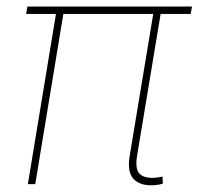

<svg xmlns="http://www.w3.org/2000/svg" viewBox="-20 -561 605 585"><path d="M467.3 1Q418.5 9.8 392.3 -10.7Q366.2 -31.2 375 -85.4L448.7 -529.3H471.2L397.5 -85.4Q390.1 -40 410.6 -27.1Q431.2 -14.2 470.2 -22Q473.1 -22.9 472.7 -22.7Q472.2 -22.5 475.1 -22.9L476.1 -1Q474.1 -1 471.9 -0.5Q469.7 0 467.3 1ZM64.9 0 152.3 -529.3H174.8L87.4 0ZM59.6 -518.6 63.5 -541H564.9L561 -518.6Z"/></svg>

Font: Inter 17pt Thin
Style: Italic
Weight: 250
Italic angle: -9.3988°
Version: Version 4.001;git-66647c0bb